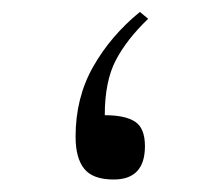

<svg xmlns="http://www.w3.org/2000/svg" viewBox="-20 -295 367 315"><path d="M223.1 -264.2Q187.5 -230 169.7 -195.6Q151.9 -161.1 151.9 -106Q185.1 -106 201.4 -95.5Q217.8 -85 217.8 -55.2Q217.8 -0.5 166.5 -0.5Q132.3 -0.5 118.2 -18.1Q104 -35.6 104 -70.8Q104 -134.8 132.8 -185.5Q161.6 -236.3 209.5 -275.4Z"/></svg>

Font: Vazir Thin FD-UI
Style: Thin-FD-UI
Weight: 100
Designer: Saber Rastikerdar
Foundry: Saber Rastikerdar
Version: Version 30.1.0